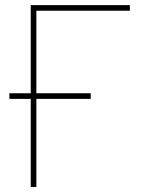

<svg xmlns="http://www.w3.org/2000/svg" viewBox="-20 -748 591 768"><path d="M499.5 -727.5V-705.1H125.5V0H103V-727.5ZM17.6 -352.5V-375H342.8V-352.5Z"/></svg>

Font: Inter 20pt Thin
Style: Regular
Weight: 250
Version: Version 4.001;git-66647c0bb